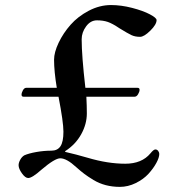

<svg xmlns="http://www.w3.org/2000/svg" viewBox="-20 -729 693 761"><path d="M53.7 -74.2Q53.7 -84 60.1 -95.7Q66.4 -107.4 76.2 -113.3Q93.8 -121.1 124 -126.5Q154.3 -131.8 183.6 -131.8Q208 -131.8 219.7 -149.4Q231.4 -167 231.4 -207Q231.4 -245.1 211.9 -345.7H73.2Q65.4 -345.7 65.4 -353.5Q65.4 -361.3 70.8 -371.1Q76.2 -380.9 84 -380.9H205.1Q194.3 -446.3 194.3 -492.2Q194.3 -521.5 212.4 -559.6Q230.5 -597.7 259.8 -630.9Q289.1 -664.1 332 -686.5Q375 -709 419.9 -709Q460 -709 503.4 -697.8Q546.9 -686.5 573.7 -672.4Q600.6 -658.2 600.6 -649.4Q600.6 -631.8 575.7 -607.4Q550.8 -583 535.2 -583Q515.6 -583 501 -589.8Q486.3 -596.7 453.1 -617.2Q425.8 -635.7 407.2 -642.1Q388.7 -648.4 364.3 -648.4Q338.9 -648.4 321.3 -624.5Q303.7 -600.6 303.7 -573.2Q303.7 -508.8 318.4 -380.9H525.4Q533.2 -380.9 533.2 -373Q533.2 -365.2 527.3 -355.5Q521.5 -345.7 513.7 -345.7H322.3Q324.2 -308.6 324.2 -279.3Q324.2 -237.3 301.8 -196.8Q279.3 -156.2 238.3 -129.9V-127Q281.2 -117.2 328.1 -103.5Q407.2 -80.1 476.6 -80.1Q542 -80.1 576.2 -121.1Q588.9 -136.7 595.7 -136.7Q602.5 -136.7 606.9 -130.9Q611.3 -125 611.3 -119.1Q611.3 -104.5 599.6 -83Q587.9 -61.5 568.4 -40Q548.8 -18.6 518.1 -3.4Q487.3 11.7 455.1 11.7Q425.8 11.7 399.4 4.9Q373 -2 350.6 -15.6Q328.1 -29.3 314.5 -39.6Q300.8 -49.8 282.2 -66.4Q244.1 -101.6 218.8 -101.6Q197.3 -101.6 144.5 -56.6Q107.4 -23.4 91.8 -23.4Q80.1 -23.4 66.9 -42Q53.7 -60.5 53.7 -74.2Z"/></svg>

Font: Monomakh Unicode TT
Style: Medium
Weight: 500
Designer: Alexey Kryukov, Aleksandr Andreev
Version: Version 1.1